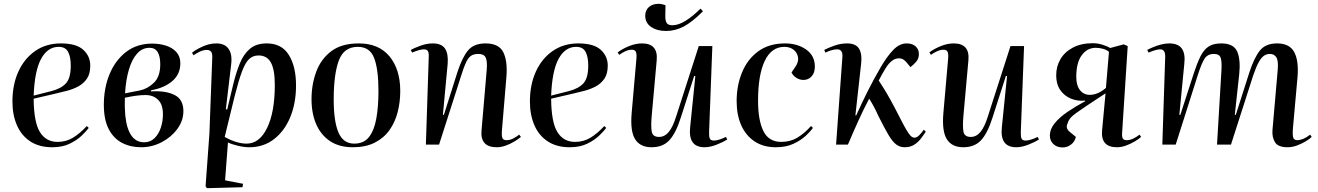

<svg xmlns="http://www.w3.org/2000/svg" viewBox="-20 -756 6892 1004"><path d="M298 -529Q379 -529 415.5 -495.5Q452 -462 452 -413Q452 -370 434.5 -344.5Q417 -319 389 -304Q361 -289 327.5 -280.5Q294 -272 264 -265L156 -240Q157 -116 189 -65Q221 -14 281 -14Q325 -14 361 -35.5Q397 -57 434 -97L444 -87Q433 -72 408.5 -48Q384 -24 345.5 -5Q307 14 253 14Q185 14 138.5 -16.5Q92 -47 68.5 -101Q45 -155 45 -225Q45 -314 76.5 -382.5Q108 -451 165 -490Q222 -529 298 -529ZM350 -413Q350 -459 336 -485Q322 -511 287 -511Q229 -511 195 -448.5Q161 -386 156 -256L250 -280Q300 -293 325 -320.5Q350 -348 350 -413Z M718 14Q662 14 618 -9Q574 -32 548.5 -81Q523 -130 523 -208Q523 -296 553 -368.5Q583 -441 639.5 -484.5Q696 -528 776 -528Q814 -528 847.5 -517.5Q881 -507 902 -484Q923 -461 923 -425Q923 -368 881 -332Q839 -296 770 -284V-278Q844 -283 891.5 -260Q939 -237 939 -175Q939 -125 907.5 -82Q876 -39 825.5 -12.5Q775 14 718 14ZM634 -268 711 -283Q751 -291 784.5 -323Q818 -355 818 -420Q818 -461 804.5 -483.5Q791 -506 762 -506Q724 -506 697 -476Q670 -446 654 -392Q638 -338 634 -268ZM734 -12Q766 -12 788 -33.5Q810 -55 821 -88.5Q832 -122 832 -158Q832 -209 807 -234Q782 -259 741 -259Q718 -259 691.5 -255.5Q665 -252 633 -245Q632 -221 632.5 -198.5Q633 -176 635 -154Q649 -12 734 -12Z M1090 -455Q1091 -476 1084 -485.5Q1077 -495 1061 -495Q1044 -495 1025 -486Q1006 -477 992 -467L984 -480Q1001 -495 1038 -512Q1075 -529 1111 -529Q1155 -529 1175 -501Q1195 -473 1189 -421L1161 -185L1168 -183L1200 -317Q1215 -378 1234.5 -425.5Q1254 -473 1287 -501Q1320 -529 1375 -529Q1453 -529 1490.5 -468.5Q1528 -408 1528 -309Q1528 -217 1498 -144Q1468 -71 1413 -28.5Q1358 14 1284 14Q1256 14 1223 6Q1190 -2 1172 -11L1157 187L1251 205L1248 223L1062 228L1055 218L1075 -57ZM1332 -466Q1303 -466 1283 -447.5Q1263 -429 1245.5 -382.5Q1228 -336 1207 -253L1155 -40Q1217 -5 1270 -5Q1337 -5 1377 -87.5Q1417 -170 1417 -312Q1417 -392 1396.5 -429Q1376 -466 1332 -466Z M1825 14Q1754 14 1706 -18Q1658 -50 1633.5 -106.5Q1609 -163 1609 -237Q1609 -314 1633.5 -380.5Q1658 -447 1712 -488Q1766 -529 1856 -529Q1961 -529 2017 -461Q2073 -393 2073 -280Q2073 -223 2059.5 -170Q2046 -117 2016.5 -75.5Q1987 -34 1939.5 -10Q1892 14 1825 14ZM1832 -5Q1883 -5 1910 -40Q1937 -75 1948 -137Q1959 -199 1959 -280Q1959 -394 1936.5 -452.5Q1914 -511 1851 -511Q1778 -511 1751.5 -439Q1725 -367 1725 -236Q1725 -121 1750 -63Q1775 -5 1832 -5Z M2704 -40Q2691 -29 2670.5 -16.5Q2650 -4 2625.5 5Q2601 14 2578 14Q2490 14 2498 -74L2525 -389Q2529 -437 2519.5 -455.5Q2510 -474 2482 -474Q2458 -474 2443.5 -464.5Q2429 -455 2417.5 -431Q2406 -407 2393 -365L2276 0H2207L2222 -459Q2223 -480 2217.5 -489Q2212 -498 2196 -498Q2176 -498 2135 -481L2128 -495Q2144 -504 2177.5 -516.5Q2211 -529 2243 -529Q2289 -529 2307 -502Q2325 -475 2321 -423L2296 -156L2301 -155L2372 -379Q2397 -456 2427.5 -492.5Q2458 -529 2519 -529Q2589 -529 2612 -482.5Q2635 -436 2628 -353L2604 -66Q2603 -44 2607.5 -33.5Q2612 -23 2629 -23Q2647 -23 2664 -32Q2681 -41 2695 -52Z M3004 -529Q3085 -529 3121.5 -495.5Q3158 -462 3158 -413Q3158 -370 3140.5 -344.5Q3123 -319 3095 -304Q3067 -289 3033.5 -280.5Q3000 -272 2970 -265L2862 -240Q2863 -116 2895 -65Q2927 -14 2987 -14Q3031 -14 3067 -35.5Q3103 -57 3140 -97L3150 -87Q3139 -72 3114.5 -48Q3090 -24 3051.5 -5Q3013 14 2959 14Q2891 14 2844.5 -16.5Q2798 -47 2774.5 -101Q2751 -155 2751 -225Q2751 -314 2782.5 -382.5Q2814 -451 2871 -490Q2928 -529 3004 -529ZM3056 -413Q3056 -459 3042 -485Q3028 -511 2993 -511Q2935 -511 2901 -448.5Q2867 -386 2862 -256L2956 -280Q3006 -293 3031 -320.5Q3056 -348 3056 -413Z M3210 -482Q3233 -500 3268.5 -514.5Q3304 -529 3337 -529Q3422 -529 3414 -441L3388 -152Q3383 -96 3388 -68Q3393 -40 3426 -40Q3456 -40 3477.5 -66.5Q3499 -93 3516 -148L3634 -515H3705L3688 -67Q3687 -43 3691.5 -32Q3696 -21 3713 -21Q3737 -21 3776 -40L3783 -27Q3762 -13 3727.5 0.5Q3693 14 3664 14Q3577 14 3589 -92L3616 -358L3610 -359L3540 -141Q3514 -59 3480 -22.5Q3446 14 3387 14Q3328 14 3301.5 -27.5Q3275 -69 3283 -164L3308 -450Q3310 -474 3305 -485Q3300 -496 3284 -496Q3267 -496 3249 -487.5Q3231 -479 3218 -469ZM3463 -594Q3416 -594 3385 -615Q3354 -636 3354 -674Q3354 -702 3373 -719Q3392 -736 3424 -736Q3433 -736 3441.5 -734Q3450 -732 3460 -729L3459 -669Q3459 -647 3466.5 -635.5Q3474 -624 3496 -624Q3528 -624 3565.5 -647.5Q3603 -671 3643 -711L3656 -697Q3600 -641 3555.5 -617.5Q3511 -594 3463 -594Z M4085 -529Q4150 -529 4195.5 -497Q4241 -465 4241 -408Q4241 -375 4224 -356.5Q4207 -338 4181 -338Q4162 -338 4144.5 -349Q4127 -360 4119 -377L4138 -405Q4157 -432 4153 -456.5Q4149 -481 4129.5 -496Q4110 -511 4082 -511Q4014 -511 3979 -437.5Q3944 -364 3944 -229Q3944 -127 3972 -70.5Q4000 -14 4065 -14Q4113 -14 4150 -36.5Q4187 -59 4221 -97L4231 -87Q4219 -70 4194 -46.5Q4169 -23 4130 -4.5Q4091 14 4037 14Q3972 14 3926 -16.5Q3880 -47 3856 -101Q3832 -155 3832 -227Q3832 -309 3860.5 -378Q3889 -447 3945.5 -488Q4002 -529 4085 -529Z M4453 -153 4457 -152Q4488 -221 4517.5 -279.5Q4547 -338 4585 -404Q4619 -462 4651.5 -495.5Q4684 -529 4721 -529Q4751 -529 4768 -513.5Q4785 -498 4785 -474Q4785 -450 4771.5 -434Q4758 -418 4741 -405L4721 -429Q4713 -439 4703.5 -445Q4694 -451 4680 -451Q4643 -451 4611 -399Q4593 -370 4575 -335Q4600 -297 4619 -264.5Q4638 -232 4660 -190Q4687 -137 4703.5 -106Q4720 -75 4730.5 -60Q4741 -45 4748 -40.5Q4755 -36 4762 -36Q4775 -36 4789 -51Q4803 -66 4811 -78L4821 -67Q4812 -54 4798 -34.5Q4784 -15 4762.5 -0.5Q4741 14 4711 14Q4686 14 4666.5 -0.5Q4647 -15 4626 -50.5Q4605 -86 4574 -148Q4559 -181 4547.5 -202Q4536 -223 4525 -240Q4495 -183 4468.5 -124.5Q4442 -66 4414 0H4352L4385 -458Q4388 -498 4358 -498Q4347 -498 4332.5 -494.5Q4318 -491 4296 -481L4290 -495Q4311 -506 4343.5 -517.5Q4376 -529 4410 -529Q4455 -529 4472 -501.5Q4489 -474 4483 -423Z M4840 -482Q4863 -500 4898.5 -514.5Q4934 -529 4967 -529Q5052 -529 5044 -441L5018 -152Q5013 -96 5018 -68Q5023 -40 5056 -40Q5086 -40 5107.5 -66.5Q5129 -93 5146 -148L5264 -515H5335L5318 -67Q5317 -43 5321.5 -32Q5326 -21 5343 -21Q5367 -21 5406 -40L5413 -27Q5392 -13 5357.5 0.5Q5323 14 5294 14Q5207 14 5219 -92L5246 -358L5240 -359L5170 -141Q5144 -59 5110 -22.5Q5076 14 5017 14Q4958 14 4931.5 -27.5Q4905 -69 4913 -164L4938 -450Q4940 -474 4935 -485Q4930 -496 4914 -496Q4897 -496 4879 -487.5Q4861 -479 4848 -469Z M5761 -268Q5703 -230 5665.5 -205Q5628 -180 5606 -164Q5584 -148 5574.5 -135Q5565 -122 5562 -109Q5551 -87 5572 -68L5606 -40Q5600 -15 5580.5 0Q5561 15 5537 15Q5507 15 5488.5 -2.5Q5470 -20 5470 -47Q5470 -81 5495.5 -112Q5521 -143 5563 -171.5Q5605 -200 5655 -227L5654 -230Q5614 -226 5579.5 -240.5Q5545 -255 5524 -285.5Q5503 -316 5503 -362Q5503 -409 5525.5 -447Q5548 -485 5591 -507.5Q5634 -530 5695 -530Q5719 -530 5744 -522.5Q5769 -515 5785 -505L5856 -524L5877 -515L5848 -66Q5846 -44 5850.5 -33.5Q5855 -23 5872 -23Q5890 -23 5907.5 -32Q5925 -41 5939 -52L5947 -40Q5935 -29 5914 -16.5Q5893 -4 5868.5 5Q5844 14 5821 14Q5735 14 5743 -74ZM5779 -485Q5766 -496 5747 -501Q5728 -506 5710 -506Q5665 -506 5636.5 -467Q5608 -428 5608 -354Q5608 -309 5627.5 -284.5Q5647 -260 5679 -260Q5720 -260 5763 -296Z M6367 -386Q6370 -431 6363.5 -452.5Q6357 -474 6328 -474Q6295 -474 6279 -449.5Q6263 -425 6243 -362L6128 0H6058L6073 -459Q6074 -498 6047 -498Q6038 -498 6024 -494.5Q6010 -491 5986 -481L5979 -495Q5990 -501 6009 -509Q6028 -517 6050.5 -523Q6073 -529 6094 -529Q6141 -529 6160 -502Q6179 -475 6173 -423L6147 -156L6152 -155L6223 -374Q6240 -426 6257 -460.5Q6274 -495 6299 -512Q6324 -529 6366 -529Q6431 -529 6449.5 -486.5Q6468 -444 6460 -367L6437 -156L6442 -155L6513 -377Q6538 -454 6568 -491.5Q6598 -529 6658 -529Q6723 -529 6747.5 -484Q6772 -439 6765 -354L6741 -86Q6738 -47 6743 -35Q6748 -23 6764 -23Q6778 -23 6795 -30Q6812 -37 6831 -52L6839 -40Q6828 -29 6807 -16.5Q6786 -4 6761.5 5Q6737 14 6713 14Q6663 14 6647 -12.5Q6631 -39 6634 -76L6661 -386Q6666 -436 6655 -455Q6644 -474 6620 -474Q6605 -474 6591 -465.5Q6577 -457 6563 -432.5Q6549 -408 6533 -361L6417 0H6344Z"/></svg>

Font: Literata 72pt Medium
Style: Italic
Weight: 500
Italic angle: -2°
Designer: Latin by Veronika Burian and Jose Scaglione. Greek by Irene Vlachou. Cyrillic by Vera Evstafieva
Foundry: TypeTogether
Version: Version 3.002